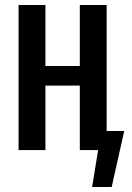

<svg xmlns="http://www.w3.org/2000/svg" viewBox="-20 -598 525 765"><path d="M54 0V-578H161V-335H298V-578H405V-76H475L425 147H347L371 0H298V-257H161V0Z"/></svg>

Font: Oswald
Style: Regular
Weight: 400
Designer: Vernon Adams
Foundry: Vernon Adams
Version: Version 4.103; ttfautohint (v1.8.3)